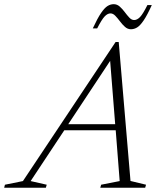

<svg xmlns="http://www.w3.org/2000/svg" viewBox="-82 -876 752 896"><path d="M527 -31.5 599.5 -14 595.5 0H386L390 -14L476.5 -31L458 -268H218L61 -31L136 -14L132 0H-62.5L-59 -14L25 -31L457.5 -680H472ZM236.5 -296.5H455.5L432 -592ZM626.5 -852.5Q605 -805 588.5 -780.8Q572 -756.5 558 -748Q544 -739.5 529 -739.5Q513.5 -739.5 501 -750.8Q488.5 -762 477.8 -776.5Q467 -791 456.2 -802.2Q445.5 -813.5 433.5 -813.5Q420 -813.5 406.5 -799.5Q393 -785.5 371.5 -743.5H351Q373 -791 389.5 -815.2Q406 -839.5 420 -848Q434 -856.5 448.5 -856.5Q464.5 -856.5 477 -845.2Q489.5 -834 500.2 -819.5Q511 -805 521.5 -793.8Q532 -782.5 544 -782.5Q558 -782.5 571.5 -796.5Q585 -810.5 606 -852.5Z"/></svg>

Font: Newsreader Text Light
Style: Italic
Weight: 300
Italic angle: -17°
Designer: Hugues Gentile
Foundry: Production Type
Version: Version 1.001